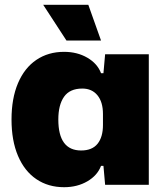

<svg xmlns="http://www.w3.org/2000/svg" viewBox="-20 -770 694 800"><path d="M28 -272Q28 -360 55 -423.5Q82 -487 131.5 -520.5Q181 -554 247 -554Q302 -554 344 -529.5Q386 -505 401 -465H411L418 -544H600V0H418L411 -79H401Q386 -39 344 -14.5Q302 10 247 10Q181 10 131.5 -23.5Q82 -57 55 -120.5Q28 -184 28 -272ZM409 -249V-295Q409 -345 386 -373Q363 -401 323 -401Q271 -401 247 -367Q223 -333 223 -272Q223 -143 318 -143Q364 -143 386.5 -171Q409 -199 409 -249ZM160 -750H348L401 -601H257Z"/></svg>

Font: Mona Sans Black
Style: Regular
Weight: 900
Designer: Deni Anggara
Foundry: GitHub
Version: Version 2.000